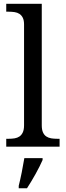

<svg xmlns="http://www.w3.org/2000/svg" viewBox="-20 -780 350 1021"><path d="M25.9 -42Q43 -42 57.9 -44.4Q72.8 -46.9 83.7 -54.4Q94.7 -62 101.3 -76.2Q107.9 -90.3 107.9 -113.8V-649.9Q107.9 -671.9 101.3 -685.3Q94.7 -698.7 83.5 -706.1Q72.3 -713.4 57.4 -715.6Q42.5 -717.8 25.9 -717.8H13.2V-759.8H202.1V-113.8Q202.1 -90.3 208.5 -76.2Q214.8 -62 226.1 -54.4Q237.3 -46.9 252.2 -44.4Q267.1 -42 284.2 -42H296.9V0H13.2V-42ZM79.6 208Q87.9 174.8 95.7 136Q103.5 97.2 109.4 61H206.5V70.8Q199.7 86.4 189.9 106Q180.2 125.5 168.7 146Q157.2 166.5 145.5 186Q133.8 205.6 123.5 221.2H79.6Z"/></svg>

Font: Droid Serif
Style: Regular
Weight: 400
Designer: Monotype Design team
Foundry: Monotype Imaging Inc.
Version: Version 1.03